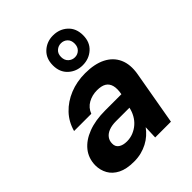

<svg xmlns="http://www.w3.org/2000/svg" viewBox="-221 -899 1033 1033"><g transform="rotate(-45 296.0 -382.5)"><path d="M191 12Q134 12 98.5 -6Q63 -24 46 -54.5Q29 -85 29 -122Q30 -175 60.5 -213Q91 -251 146 -272Q201 -293 275 -293H399Q406 -330 399.5 -354Q393 -378 374 -389.5Q355 -401 321 -401Q284 -401 253.5 -384Q223 -367 210 -333H79Q94 -388 131.5 -427.5Q169 -467 223 -489Q277 -511 341 -511Q412 -511 459.5 -487Q507 -463 527.5 -417.5Q548 -372 537 -308L483 0H363L366 -75Q352 -56 334 -40Q316 -24 294 -12.5Q272 -1 246.5 5.5Q221 12 191 12ZM241 -92Q267 -92 290 -101.5Q313 -111 331 -127Q349 -143 361 -164.5Q373 -186 378 -210L379 -211H276Q245 -211 222.5 -202.5Q200 -194 188 -178Q176 -162 176 -141Q175 -117 193 -104.5Q211 -92 241 -92ZM362 -550Q315 -550 281.5 -580.5Q248 -611 248 -663Q248 -716 281.5 -746.5Q315 -777 362 -777Q411 -777 444.5 -746.5Q478 -716 478 -663Q478 -611 444.5 -580.5Q411 -550 362 -550ZM363 -610Q384 -610 399 -624.5Q414 -639 414 -664Q414 -689 399 -703Q384 -717 363 -717Q342 -717 326.5 -703Q311 -689 311 -664Q311 -639 326.5 -624.5Q342 -610 363 -610Z"/></g></svg>

Font: DM Sans 20pt
Style: Bold Italic
Weight: 700
Italic angle: -10°
Version: Version 4.004;gftools[0.9.30]